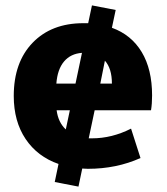

<svg xmlns="http://www.w3.org/2000/svg" viewBox="-20 -616 620 712"><path d="M284 -420Q242 -417 217.5 -388Q193 -359 189 -306H260ZM369 -391 352 -306H395Q395 -362 369 -391ZM239 -207H190Q196 -162 224 -136ZM331 -207 309 -103H321Q395 -103 466 -139L501 -30Q412 10 306 10Q302 10 295 9.5Q288 9 285 9L271 76L183 59L197 -8Q119 -35 75 -100.5Q31 -166 31 -260Q31 -385 101 -457.5Q171 -530 289 -530H307L321 -596L409 -579L395 -513Q467 -487 505.5 -423Q544 -359 544 -262Q544 -231 540 -207Z"/></svg>

Font: Mplus 1p ExtraBold
Style: Regular
Weight: 800
Version: Version 1.061